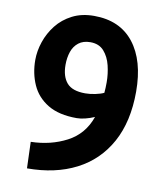

<svg xmlns="http://www.w3.org/2000/svg" viewBox="-81 -777 722 846"><g transform="rotate(10 280.0 -354.5)"><path d="M97 2 93 -116Q182 -118 253.5 -155.5Q325 -193 353 -273Q332 -264 311.5 -259Q291 -254 274 -254Q194 -254 144.5 -284Q95 -314 72.5 -364.5Q50 -415 50 -475Q50 -515 64 -556.5Q78 -598 105.5 -633Q133 -668 175 -689.5Q217 -711 272 -711Q388 -711 450 -632Q512 -553 512 -414Q512 -280 461 -187Q410 -94 316.5 -46Q223 2 97 2ZM292 -368Q313 -368 337 -373Q361 -378 375 -385Q376 -395 376.5 -408Q377 -421 377 -432Q377 -470 368 -507Q359 -544 337 -569Q315 -594 276 -594Q244 -594 223.5 -578Q203 -562 194 -535.5Q185 -509 185 -477Q185 -425 209.5 -396.5Q234 -368 292 -368Z"/></g></svg>

Font: Ubuntu Sans Mono
Style: Bold
Weight: 700
Monospace: yes
Designer: Dalton Maag Ltd
Foundry: Dalton Maag Ltd
Version: Version 1.006